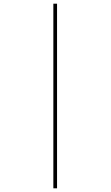

<svg xmlns="http://www.w3.org/2000/svg" viewBox="-20 -780 599 1040"><path d="M269 240H289V-760H269Z"/></svg>

Font: Noto Serif Display Thin
Style: Regular
Weight: 100
Designer: Monotype Design Team
Foundry: Monotype Imaging Inc.
Version: Version 2.009